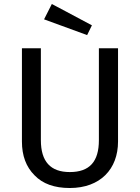

<svg xmlns="http://www.w3.org/2000/svg" viewBox="-20 -931 702 963"><path d="M201 -834 417 -755 441 -804 240 -911ZM572 -689H476V-228C476 -120 429 -68 330 -68C233 -68 185 -121 185 -228V-689H90V-221C90 -150 111 -94 153 -52C194 -9 253 12 330 12C483 12 572 -83 572 -221Z"/></svg>

Font: Fira Sans
Style: Regular
Weight: 400
Designer: Carrois Corporate & Edenspiekermann AG
Foundry: Carrois Corporate GbR & Edenspiekermann AG
Version: Version 4.203